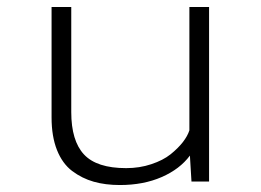

<svg xmlns="http://www.w3.org/2000/svg" viewBox="-20 -521 750 551"><path d="M324 10Q282.5 10 249 0.5Q215.5 -9 187.2 -30.2Q159 -51.5 143.5 -90.5Q128 -129.5 128 -184V-501H184.5V-199.5Q184.5 -117 221 -77.8Q257.5 -38.5 342 -38.5Q380.5 -38.5 414.2 -49.8Q448 -61 469.5 -78.2Q491 -95.5 504.8 -113.2Q518.5 -131 523.5 -147V-501H580V0H529.5L525 -74.5Q496 -35.5 443.8 -12.8Q391.5 10 324 10Z"/></svg>

Font: League Mono UltraLight
Style: Regular
Weight: 200
Width: 6
Designer: Tyler Finck
Foundry: The League of Moveable Type / Tyler Finck
Version: Version 2.210